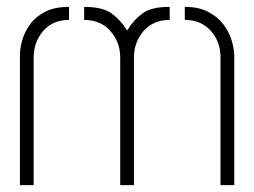

<svg xmlns="http://www.w3.org/2000/svg" viewBox="-20 -539 740 559"><path d="M330 0V-372Q330 -416 301.5 -448.5Q273 -481 225 -481V-519Q279 -519 305.5 -499.5Q332 -480 350 -450Q368 -480 394 -499.5Q420 -519 474 -519V-481Q426 -481 398 -448.5Q370 -416 370 -372V0ZM38 0V-377Q38 -397 44.5 -421Q51 -445 67 -467.5Q83 -490 111 -504.5Q139 -519 181 -519V-481Q133 -481 105.5 -448.5Q78 -416 78 -372V0ZM622 0V-372Q622 -418 593.5 -449.5Q565 -481 518 -481V-519Q559 -519 587 -504Q615 -489 631.5 -466.5Q648 -444 655 -419.5Q662 -395 662 -377V0Z"/></svg>

Font: Stick No Bills ExtraLight ExtraLight
Style: Regular
Weight: 250
Version: Version 2.000